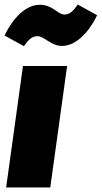

<svg xmlns="http://www.w3.org/2000/svg" viewBox="-23 -824 447 844"><path d="M249 -622C312 -622 369 -684 404 -757L319 -804C299 -776 284 -760 260 -760C231 -760 209 -803 152 -803C88 -803 32 -741 -3 -668L82 -621C102 -649 117 -665 142 -665C171 -665 202 -622 249 -622ZM272 -534H78L4 0H198Z"/></svg>

Font: Fira Sans Heavy
Style: Italic
Weight: 900
Italic angle: -8°
Designer: bBox Type GmbH & Carrois Corporate GbR & Edenspiekermann AG
Foundry: bBox Type GmbH & Carrois Corporate GbR & Edenspiekermann AG
Version: Version 4.301;PS 004.301;hotconv 1.0.88;makeotf.lib2.5.64775